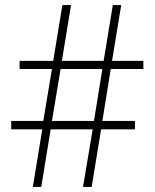

<svg xmlns="http://www.w3.org/2000/svg" viewBox="-20 -734 607 754"><path d="M415 -463 382 -259H510V-226H377L340 0H306L344 -226H179L142 0H109L146 -226H24V-259H150L184 -463H57V-495H189L225 -714H259L223 -495H387L423 -714H456L420 -495H543V-463ZM184 -259H349L382 -463H218Z"/></svg>

Font: Noto Sans Arabic SemCond ExtLt
Style: Regular
Weight: 200
Width: 4
Designer: Monotype Design Team, Nadine Chahine, Nizar Qandah and Khaled Hosny
Foundry: Monotype Imaging Inc.
Version: Version 2.012; ttfautohint (v1.8.4.7-5d5b)